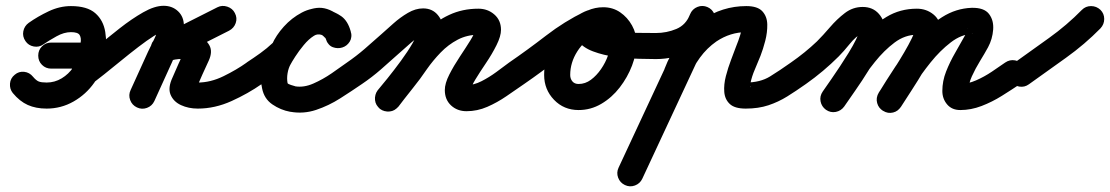

<svg xmlns="http://www.w3.org/2000/svg" viewBox="-20 -330 3833 663"><path d="M157 -93Q138 -93 125 -106Q112 -119 112 -138Q112 -157 125 -170Q138 -183 157 -183Q192 -183 226.5 -183Q261 -183 296 -183Q296 -183 296 -183Q296 -183 296 -183Q314 -183 327.5 -170Q341 -157 341 -138Q341 -119 327.5 -106Q314 -93 296 -93Q261 -93 226.5 -93Q192 -93 157 -93Q157 -93 157 -93Q157 -93 157 -93ZM130 -177Q115 -166 96.5 -169.5Q78 -173 68 -188Q57 -204 60.5 -222Q64 -240 79 -251Q110 -273 148 -291Q186 -309 225 -309Q281 -309 309 -284.5Q337 -260 343.5 -219.5Q350 -179 342 -133Q334 -85 305.5 -44.5Q277 -4 234 20.5Q191 45 141 45Q104 45 76 32.5Q48 20 24 -9Q13 -23 14.5 -41.5Q16 -60 31 -72Q45 -84 63.5 -82Q82 -80 94 -65Q105 -52 114 -48.5Q123 -45 141 -45Q169 -45 193 -59.5Q217 -74 233 -97.5Q249 -121 253 -147Q256 -166 258.5 -182.5Q261 -199 255 -209Q249 -219 225 -219Q201 -219 175 -204.5Q149 -190 130 -177Q130 -177 130 -177Q130 -177 130 -177Z M297 -40Q281 -29 263 -32.5Q245 -36 234 -51Q223 -67 226.5 -85Q230 -103 245 -114Q274 -134 312.5 -166.5Q351 -199 393 -232Q435 -265 474.5 -287.5Q514 -310 545 -310Q575 -310 595 -291Q615 -272 615 -241Q615 -208 600.5 -175.5Q586 -143 573 -113Q558 -80 543 -47Q528 -14 513 19Q505 36 487.5 42.5Q470 49 453 41Q436 33 429.5 15.5Q423 -2 431 -19Q446 -52 461 -85Q476 -118 491 -151Q500 -170 512.5 -195Q525 -220 525 -241Q525 -240 525 -240Q526 -238 526 -237Q527 -234 528 -232Q534 -222 544 -220Q545 -220 545 -220Q534 -220 511 -205.5Q488 -191 458 -168Q428 -145 397.5 -120Q367 -95 340 -73.5Q313 -52 297 -40Q297 -40 297 -40Q297 -40 297 -40ZM791 -285Q800 -268 794 -250.5Q788 -233 771 -224Q720 -198 669 -172.5Q618 -147 566 -121Q548 -112 533 -121.5Q518 -131 511 -147Q505 -164 509 -181Q513 -198 533 -204Q553 -210 573.5 -213.5Q594 -217 616 -216Q616 -216 614 -216Q613 -216 613 -216Q639 -217 665 -206Q691 -195 703 -173.5Q715 -152 701 -121Q701 -121 701 -121Q701 -121 701 -121Q690 -97 679 -73Q668 -49 658 -25Q658 -25 657 -25Q657 -25 657 -25Q655 -21 655.5 -26.5Q656 -32 654 -35Q651 -42 645.5 -44.5Q640 -47 648 -46Q654 -45 663 -45Q707 -45 752 -67Q797 -89 832 -114Q847 -125 865.5 -121.5Q884 -118 895 -103Q906 -88 902.5 -69.5Q899 -51 884 -40Q837 -7 779.5 19Q722 45 663 45Q631 45 605 33Q579 21 569 -3Q559 -27 576 -63Q576 -63 576 -63Q576 -63 576 -63Q586 -87 597 -111Q608 -135 619 -159Q619 -159 619 -159Q619 -159 619 -159Q621 -162 619.5 -159.5Q618 -157 618 -154Q616 -147 618 -141Q620 -133 625 -128Q629 -125 630 -125Q627 -124 622.5 -125Q618 -126 615 -126Q615 -126 614 -126Q612 -126 612 -126Q598 -127 585 -124.5Q572 -122 559 -118Q540 -112 525 -121Q510 -130 504 -144Q498 -159 502.5 -175.5Q507 -192 526 -201Q577 -227 628 -253Q679 -279 731 -305Q747 -313 765 -307Q783 -301 791 -285Z M883 -39Q867 -29 848.5 -33Q830 -37 820 -52Q810 -68 814 -86.5Q818 -105 833 -115Q856 -130 879 -146.5Q902 -163 922 -182Q923 -183 920.5 -179Q918 -175 919 -176Q933 -208 960 -238Q987 -268 1022 -286.5Q1057 -305 1094 -301Q1095 -301 1098 -300Q1102 -299 1102 -299Q1136 -290 1158.5 -274Q1181 -258 1191 -222Q1197 -201 1187.5 -186Q1178 -171 1162 -166Q1146 -161 1129.5 -167Q1113 -173 1106 -194Q1104 -198 1103 -200Q1103 -200 1103 -199Q1104 -198 1104 -198Q1102 -200 1100 -202Q1098 -204 1096 -206Q1096 -206 1095 -206Q1095 -207 1095 -207Q1081 -217 1063.5 -206Q1046 -195 1029 -174.5Q1012 -154 999.5 -134.5Q987 -115 983 -107Q983 -107 983 -108Q984 -109 984 -109Q976 -95 973 -77Q970 -59 973 -43Q974 -40 985 -36.5Q996 -33 1000 -32Q1000 -32 999 -32Q999 -32 999 -32Q1029 -27 1062 -41.5Q1095 -56 1125.5 -77Q1156 -98 1178 -114Q1193 -125 1211.5 -121.5Q1230 -118 1241 -103Q1252 -88 1248.5 -69.5Q1245 -51 1230 -40Q1195 -16 1155 9.5Q1115 35 1071.5 49.5Q1028 64 983 56Q983 56 983 56Q982 56 982 56Q949 50 920.5 30.5Q892 11 885 -25Q878 -56 883.5 -90Q889 -124 904 -151Q904 -151 905 -152Q905 -153 905 -153Q922 -182 947.5 -215Q973 -248 1005 -273Q1037 -298 1073 -302.5Q1109 -307 1147 -279Q1147 -279 1147 -280Q1146 -280 1146 -280Q1152 -276 1157.5 -271.5Q1163 -267 1168 -262Q1168 -262 1169 -261Q1169 -260 1169 -260Q1183 -245 1190 -224Q1198 -204 1187.5 -189Q1177 -174 1161 -169Q1145 -164 1128 -169.5Q1111 -175 1105 -196Q1102 -207 1094.5 -208.5Q1087 -210 1078 -213Q1078 -213 1082 -212Q1086 -211 1086 -211Q1069 -213 1051.5 -200.5Q1034 -188 1020.5 -170.5Q1007 -153 1001 -140Q993 -121 971 -102Q949 -83 924.5 -67Q900 -51 883 -39Q883 -39 883 -39Q883 -39 883 -39Z M1167 -51Q1156 -67 1159.5 -85Q1163 -103 1178 -114Q1210 -136 1239 -161Q1268 -186 1297 -212Q1315 -228 1338.5 -249Q1362 -270 1388.5 -285.5Q1415 -301 1441 -301Q1473 -301 1492 -278Q1511 -255 1511 -224Q1511 -195 1494 -159.5Q1477 -124 1451.5 -87.5Q1426 -51 1400 -18.5Q1374 14 1356 38Q1356 38 1356 38Q1356 38 1356 38Q1344 52 1325.5 54.5Q1307 57 1292 46Q1278 34 1275.5 15.5Q1273 -3 1284 -18Q1296 -32 1318.5 -60Q1341 -88 1364.5 -120Q1388 -152 1404.5 -180.5Q1421 -209 1421 -224Q1421 -225 1422 -224Q1425 -216 1433 -213Q1435 -212 1439 -211.5Q1443 -211 1441 -211Q1437 -211 1425.5 -203Q1414 -195 1400 -183Q1386 -171 1374 -160Q1362 -149 1357 -145Q1326 -117 1295 -90Q1264 -63 1230 -40Q1214 -29 1196 -32.5Q1178 -36 1167 -51ZM1355 38Q1344 53 1325.5 55Q1307 57 1292 45Q1277 34 1275 15.5Q1273 -3 1285 -18Q1309 -48 1333.5 -78.5Q1358 -109 1380 -141Q1410 -185 1447.5 -221Q1485 -257 1531 -278.5Q1577 -300 1632 -300Q1664 -300 1687 -280Q1710 -260 1710 -227Q1710 -205 1694.5 -174Q1679 -143 1658 -112Q1637 -81 1621.5 -55.5Q1606 -30 1606 -19Q1606 -19 1606 -19Q1603 -31 1591 -36Q1590 -36 1591 -36Q1616 -36 1642.5 -49.5Q1669 -63 1693.5 -81Q1718 -99 1738 -114Q1753 -124 1771.5 -121Q1790 -118 1801 -103Q1811 -88 1808 -69.5Q1805 -51 1790 -40Q1761 -20 1729 2Q1697 24 1662.5 39Q1628 54 1591 54Q1559 54 1537.5 34Q1516 14 1516 -19Q1516 -42 1531.5 -72.5Q1547 -103 1568 -134.5Q1589 -166 1604.5 -191Q1620 -216 1620 -227Q1620 -229 1620.5 -226Q1621 -223 1621 -221Q1624 -213 1632 -210Q1632 -210 1632 -210Q1593 -210 1560.5 -193Q1528 -176 1501.5 -148.5Q1475 -121 1454 -91Q1431 -57 1405.5 -25.5Q1380 6 1355 38Q1355 38 1355 38Q1355 38 1355 38Z M1727 -51Q1716 -67 1719.5 -85Q1723 -103 1738 -114Q1802 -158 1865.5 -207Q1929 -256 1999 -290Q2019 -300 2035 -292Q2051 -284 2058 -268Q2065 -253 2061.5 -235.5Q2058 -218 2037 -209Q1998 -191 1973.5 -152.5Q1949 -114 1949 -71Q1949 -58 1956.5 -49Q1964 -40 1978 -40Q2001 -40 2020.5 -54.5Q2040 -69 2055.5 -91.5Q2071 -114 2079.5 -138.5Q2088 -163 2088 -183Q2088 -192 2081 -203.5Q2074 -215 2063 -215Q2060 -215 2054 -213.5Q2048 -212 2051 -215Q2053 -216 2055 -221Q2057 -226 2056 -223Q2056 -223 2056 -223Q2056 -223 2056 -223Q2056 -222 2054 -231.5Q2052 -241 2053 -240Q2079 -227 2113 -222Q2147 -217 2181.5 -216.5Q2216 -216 2245 -216Q2245 -216 2245 -216Q2245 -216 2245 -216Q2264 -216 2277 -203Q2290 -190 2290 -171Q2290 -152 2277 -139Q2264 -126 2245 -126Q2224 -126 2186.5 -127Q2149 -128 2106.5 -133.5Q2064 -139 2028 -152.5Q1992 -166 1975 -190Q1958 -214 1972 -253Q1972 -253 1972 -253Q1972 -253 1972 -253Q1982 -282 2008.5 -293.5Q2035 -305 2063 -305Q2096 -305 2121.5 -287.5Q2147 -270 2162.5 -242Q2178 -214 2178 -183Q2178 -144 2162.5 -103.5Q2147 -63 2120 -28Q2093 7 2056.5 28.5Q2020 50 1978 50Q1927 50 1893 14.5Q1859 -21 1859 -71Q1859 -117 1876.5 -160Q1894 -203 1926 -237Q1958 -271 1999 -290Q2020 -300 2036 -292Q2052 -284 2059 -269Q2066 -254 2062 -236.5Q2058 -219 2038 -209Q1972 -177 1911.5 -129.5Q1851 -82 1790 -40Q1774 -29 1756 -32.5Q1738 -36 1727 -51Z M2245 -126Q2226 -126 2213 -139Q2200 -152 2200 -171Q2200 -190 2213 -203Q2226 -216 2245 -216Q2282 -216 2315.5 -230Q2349 -244 2363 -281Q2370 -298 2387 -305.5Q2404 -313 2422 -306Q2439 -299 2446.5 -282Q2454 -265 2447 -248Q2422 -185 2366 -155.5Q2310 -126 2245 -126Q2245 -126 2245 -126Q2245 -126 2245 -126ZM2364 -283Q2372 -300 2389.5 -306.5Q2407 -313 2424 -305Q2441 -297 2447.5 -279.5Q2454 -262 2446 -245Q2384 -112 2322 21Q2260 154 2198 287Q2198 287 2198 287Q2198 287 2198 287Q2190 304 2172.5 310.5Q2155 317 2138 309Q2121 301 2114.5 283.5Q2108 266 2116 249Q2178 116 2240 -17Q2302 -150 2364 -283Q2364 -283 2364 -283Q2364 -283 2364 -283ZM2359 -61Q2352 -43 2335 -35.5Q2318 -28 2301 -35Q2283 -42 2275.5 -59Q2268 -76 2275 -93Q2294 -143 2326.5 -187Q2359 -231 2404 -261Q2474 -309 2557 -309Q2596 -309 2612.5 -291Q2629 -273 2629.5 -245.5Q2630 -218 2622.5 -189Q2615 -160 2606 -137Q2597 -114 2586.5 -90Q2576 -66 2571 -41Q2569 -28 2571 -29Q2573 -30 2564 -39Q2562 -41 2557 -43Q2552 -45 2555 -45Q2605 -45 2639 -66Q2673 -87 2711 -114Q2711 -114 2711 -114Q2711 -114 2711 -114Q2726 -125 2744.5 -121.5Q2763 -118 2774 -103Q2785 -88 2781.5 -69.5Q2778 -51 2763 -40Q2729 -16 2698.5 3Q2668 22 2633.5 33.5Q2599 45 2555 45Q2517 45 2500 29Q2483 13 2481 -12.5Q2479 -38 2486.5 -67Q2494 -96 2504.5 -123.5Q2515 -151 2522 -170Q2526 -180 2529.5 -189.5Q2533 -199 2536 -209Q2539 -219 2540 -226Q2541 -231 2541 -235Q2541 -235 2541 -236Q2544 -226 2553 -221Q2554 -221 2556.5 -220Q2559 -219 2557 -219Q2502 -219 2454 -187Q2421 -164 2397 -131Q2373 -98 2359 -61Q2359 -61 2359 -61Q2359 -61 2359 -61Z M2763 -40Q2747 -29 2729 -32.5Q2711 -36 2700 -51Q2689 -67 2692.5 -85Q2696 -103 2711 -114Q2760 -148 2801 -187Q2822 -208 2846 -236Q2870 -264 2897.5 -285Q2925 -306 2959 -306Q2994 -306 3015 -282Q3036 -258 3036 -224Q3036 -199 3020 -163Q3004 -127 2980.5 -89Q2957 -51 2933.5 -17.5Q2910 16 2895 38Q2895 38 2895 38Q2895 38 2895 38Q2884 53 2866 56.5Q2848 60 2832 49Q2817 38 2813.5 20Q2810 2 2821 -14Q2829 -25 2844 -46.5Q2859 -68 2876.5 -94.5Q2894 -121 2910 -147Q2926 -173 2936 -193.5Q2946 -214 2946 -224Q2946 -227 2948.5 -223Q2951 -219 2954 -217Q2955 -217 2957.5 -216.5Q2960 -216 2959 -216Q2957 -216 2956 -215Q2935 -204 2914 -178Q2893 -152 2876 -135Q2824 -83 2763 -40Q2763 -40 2763 -40Q2763 -40 2763 -40ZM2895 38Q2884 53 2866 56.5Q2848 60 2832 49Q2817 38 2813.5 20Q2810 2 2821 -14Q2850 -55 2883 -104.5Q2916 -154 2955 -198.5Q2994 -243 3041 -271.5Q3088 -300 3146 -300Q3179 -300 3203.5 -280Q3228 -260 3228 -225Q3228 -201 3212 -165.5Q3196 -130 3173 -91Q3150 -52 3127.5 -17.5Q3105 17 3091 39Q3091 39 3091 39Q3091 39 3091 39Q3081 54 3062.5 58Q3044 62 3028 52Q3013 42 3009 23.5Q3005 5 3015 -11Q3023 -23 3037.5 -45.5Q3052 -68 3069.5 -95.5Q3087 -123 3102.5 -149.5Q3118 -176 3128 -196.5Q3138 -217 3138 -225Q3138 -226 3138 -223.5Q3138 -221 3139 -220Q3141 -215 3145.5 -212.5Q3150 -210 3146 -210Q3105 -210 3069 -183Q3033 -156 3001 -116Q2969 -76 2942.5 -34.5Q2916 7 2895 38Q2895 38 2895 38Q2895 38 2895 38ZM3091 38Q3082 54 3064 58.5Q3046 63 3030 53Q3014 44 3009 26Q3004 8 3014 -9Q3039 -50 3071.5 -99.5Q3104 -149 3145 -195Q3186 -241 3233.5 -271Q3281 -301 3335 -303Q3378 -304 3395 -282Q3412 -260 3409.5 -227.5Q3407 -195 3392 -167Q3380 -145 3364 -119Q3348 -93 3336 -66.5Q3324 -40 3324 -16Q3324 -16 3324 -17Q3322 -26 3314 -32.5Q3306 -39 3297 -40Q3298 -40 3296 -40Q3322 -40 3350.5 -52.5Q3379 -65 3405 -82.5Q3431 -100 3451 -114Q3451 -114 3451 -114Q3451 -114 3451 -114Q3467 -125 3485.5 -121.5Q3504 -118 3514 -103Q3525 -87 3521.5 -68.5Q3518 -50 3503 -40Q3473 -20 3439.5 1Q3406 22 3369.5 36Q3333 50 3296 50Q3267 50 3250.5 30.5Q3234 11 3234 -16Q3234 -50 3247 -83Q3260 -116 3278.5 -148Q3297 -180 3313 -209Q3323 -229 3320.5 -231.5Q3318 -234 3326 -222Q3333 -212 3337 -212.5Q3341 -213 3339 -213Q3300 -212 3263 -183.5Q3226 -155 3193.5 -114.5Q3161 -74 3134.5 -32.5Q3108 9 3091 38Q3091 38 3091 38Q3091 38 3091 38Z M3470 -50Q3460 -65 3463 -83.5Q3466 -102 3481 -112Q3541 -155 3602.5 -199Q3664 -243 3716 -296Q3716 -296 3716 -296Q3716 -296 3716 -296Q3729 -309 3747.5 -309Q3766 -309 3780 -296Q3793 -283 3793 -264.5Q3793 -246 3780 -232Q3726 -177 3661 -130.5Q3596 -84 3533 -39Q3518 -28 3499.5 -31Q3481 -34 3470 -50Z"/></svg>

Font: FRB American Cursive Black
Style: Bold Italic
Weight: 900
Italic angle: -25°
Version: Version 2.0;Modular Font Editor K font №1